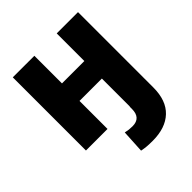

<svg xmlns="http://www.w3.org/2000/svg" viewBox="-205 -653 984 984"><g transform="rotate(-45 287.0 -161.5)"><path d="M330.1 207Q306.2 207 288.6 205.6Q271 204.1 252 200.2L258.8 75.2Q273.4 78.6 284.2 79.8Q294.9 81.1 309.6 81.1Q370.1 81.1 370.1 15.6V0H371.1V-203.1H209V0H52.7V-530.3H209V-330.1H371.1V-530.3H525.4V15.6Q525.4 109.9 474.1 158.4Q422.9 207 330.1 207Z"/></g></svg>

Font: Pretendard JP ExtraBold
Style: Regular
Weight: 800
Designer: Base glyphs from Inter by Rasmus Andersson; Hangeul glyphs from Noto Sans CJK(Source Han Sans) by Jang Soo-young and Kan
Foundry: Kil Hyung-jin
Version: Version 1.309